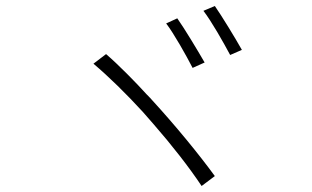

<svg xmlns="http://www.w3.org/2000/svg" viewBox="-20 -740 1040 639"><path d="M785 -574C762 -615 718 -687 695 -720L657 -704C684 -669 723 -600 746 -557L785 -574ZM661 -532C638 -572 594 -645 570 -679L533 -662C559 -628 600 -555 621 -514L661 -532ZM695 -154C641 -228 564 -322 486 -407L479 -415C478 -416 476 -417 475 -419L468 -426C448 -448 427 -470 407 -490L400 -497C377 -520 355 -541 333 -560L291 -528C343 -484 400 -428 455 -368L462 -360C467 -355 471 -349 476 -344L483 -336L490 -328C552 -257 609 -184 651 -121L695 -154Z"/></svg>

Font: Glow Sans SC Normal Light
Style: Regular
Weight: 300
Designer: Ryoko NISHIZUKA (kana, bopomofo & ideographs); Paul D. Hunt (Latin, Greek & Cyrillic); Sandoll Communications, Soo-young
Version: Version 0.93